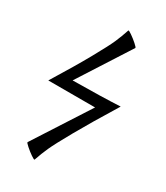

<svg xmlns="http://www.w3.org/2000/svg" viewBox="-210 -793 899 1038"><g transform="rotate(30 239.0 -274.0)"><path d="M184.1 154.8Q182.6 158.7 161.6 144.3Q140.6 129.9 121.1 112.5Q101.6 95.2 104 91.8L326.2 -252.9H34.2Q122.1 -395 173.8 -488Q225.6 -581.1 242.4 -619.9Q259.3 -658.7 273.9 -703.1Q275.4 -707 296.1 -692.6Q316.9 -678.2 336.4 -660.9Q356 -643.6 354 -640.1L147.9 -318.8Q329.6 -320.3 443.8 -326.2Q347.2 -169.4 291.5 -70.3Q235.8 28.8 217.8 68.8Q199.7 108.9 184.1 154.8Z"/></g></svg>

Font: Junicode SmCond Medium
Style: Regular
Weight: 500
Width: 4
Designer: Peter S. Baker
Version: Version 2.206